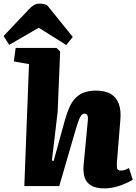

<svg xmlns="http://www.w3.org/2000/svg" viewBox="-73 -1033 757 1066"><path d="M664 -35Q649 -26 629.5 -17Q610 -8 589 -1Q568 6 547 9.5Q526 13 508 13Q457 13 430.5 -4.5Q404 -22 396 -51Q388 -80 391 -114L414 -357Q417 -382 412.5 -392Q408 -402 397 -402Q387 -402 379.5 -394Q372 -386 365 -367.5Q358 -349 348 -316L256 0H62L88 -677L4 -692L14 -767H241L261 -747L247 -411L215 -141L225 -140L287 -365Q298 -404 311.5 -435Q325 -466 344.5 -487Q364 -508 392 -519Q420 -530 460 -530Q512 -530 543.5 -510.5Q575 -491 587.5 -454Q600 -417 595 -365L576 -130Q575 -109 577.5 -97.5Q580 -86 598 -86Q611 -86 621.5 -90Q632 -94 643 -100ZM331 -828 295 -783 142 -879 -22 -784 -53 -833 88 -982Q103 -998 117 -1005.5Q131 -1013 146 -1013Q156 -1013 167 -1011Q178 -1009 188 -1005Z"/></svg>

Font: Literata 18pt ExtraBold
Style: Italic
Weight: 800
Italic angle: -2°
Designer: Latin by Veronika Burian and Jose Scaglione. Greek by Irene Vlachou. Cyrillic by Vera Evstafieva
Foundry: TypeTogether
Version: Version 3.103;gftools[0.9.29]